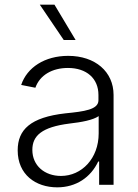

<svg xmlns="http://www.w3.org/2000/svg" viewBox="-20 -794 592 825"><path d="M226 11C307 11 370 -32 402 -100H406V0H468V-386C468 -486 389 -554 273 -554C172 -554 96 -504 71 -429L132 -417C151 -471 204 -502 272 -502C352 -502 403 -457 403 -386V-363C403 -323 342 -315 261 -307C111 -290 56 -237 56 -148C56 -44 133 11 226 11ZM119 -150C119 -211 160 -248 278 -263C331 -269 379 -278 404 -295V-221C404 -113 331 -38 242 -38C172 -38 119 -82 119 -150ZM151 -774 254 -622H305L214 -774Z"/></svg>

Font: Wafeq Light
Style: Regular
Weight: 300
Designer: Rasmus Andersson & Azza Alameddine
Foundry: Google & TypeTogether
Version: Version 3.000;January 28, 2025;FontCreator 15.0.0.3014 64-bi